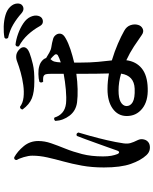

<svg xmlns="http://www.w3.org/2000/svg" viewBox="86 -928 847 1060"><g transform="rotate(-90 510.0 -398.5)"><path d="M553 -7Q481 -4 439.5 -37.5Q398 -71 399 -125Q400 -172 440 -200.5Q480 -229 547 -229Q569 -229 590.5 -227Q612 -225 634 -221Q633 -251 632.5 -291.5Q632 -332 632 -379V-401Q589 -395 548 -394Q507 -393 475 -397Q428 -403 401 -438.5Q374 -474 372 -517Q375 -522 381 -523.5Q387 -525 391 -521Q398 -496 417 -479Q436 -462 468 -458Q500 -455 544.5 -459Q589 -463 632 -471V-541Q632 -561 629.5 -569.5Q627 -578 619 -582Q615 -584 604.5 -584.5Q594 -585 589 -584Q584 -589 584 -595Q584 -601 588 -605Q605 -610 631 -610.5Q657 -611 673 -606Q690 -602 703 -591Q716 -580 719 -568Q732 -560 748.5 -550.5Q765 -541 780 -539Q792 -537 802.5 -535Q813 -533 826 -529Q839 -525 847.5 -513Q856 -501 853 -486.5Q850 -472 828 -460Q802 -445 767 -433.5Q732 -422 694 -413V-378Q694 -326 698 -281.5Q702 -237 706 -205Q756 -190 798.5 -171.5Q841 -153 869 -137Q893 -124 900.5 -102Q908 -80 902 -60Q897 -42 880.5 -34.5Q864 -27 846 -40Q818 -60 783 -83Q748 -106 707 -125Q700 -71 662 -40Q624 -9 553 -7ZM249 0Q235 7 216.5 4.5Q198 2 183 -14Q154 -45 134.5 -100.5Q115 -156 115 -249Q115 -315 125 -370Q135 -425 148 -472Q161 -519 170.5 -561.5Q180 -604 180 -644Q180 -665 172 -691.5Q164 -718 156 -730Q156 -746 171 -744Q204 -726 232.5 -691.5Q261 -657 261 -611Q261 -576 248.5 -540Q236 -504 219 -462Q202 -420 189 -369.5Q176 -319 176 -254Q176 -227 179.5 -208Q183 -189 189 -174Q194 -164 199.5 -165Q205 -166 208 -175Q215 -195 226 -226Q237 -257 249 -290Q261 -323 271.5 -352Q282 -381 289 -398Q302 -405 308 -390Q301 -367 289 -324Q277 -281 265.5 -231.5Q254 -182 248 -140Q245 -119 249.5 -102.5Q254 -86 266 -62Q274 -46 269.5 -27.5Q265 -9 249 0ZM587 -633Q531 -633 497 -646.5Q463 -660 435 -698Q437 -712 450 -712Q471 -696 502.5 -692.5Q534 -689 570 -694Q606 -699 640 -708.5Q674 -718 700 -728Q715 -734 731 -733Q747 -732 762 -720Q782 -704 778.5 -687Q775 -670 746 -659Q722 -650 685 -641Q648 -632 587 -633ZM550 -79Q622 -82 633 -154Q586 -168 540 -168Q498 -168 477 -156.5Q456 -145 454 -126Q453 -103 475.5 -90Q498 -77 550 -79ZM933 -588Q923 -584 912.5 -587Q902 -590 894 -605Q875 -639 848 -668.5Q821 -698 784 -718Q779 -732 792 -737Q821 -734 853 -722.5Q885 -711 911 -693.5Q937 -676 947 -653Q957 -630 952 -611.5Q947 -593 933 -588ZM1010 -700Q1002 -693 990.5 -693Q979 -693 966 -704Q937 -730 904 -749.5Q871 -769 830 -778Q821 -791 832 -798Q860 -803 893 -802Q926 -801 955.5 -792.5Q985 -784 1002 -766Q1019 -748 1020 -728Q1021 -708 1010 -700ZM695 -487Q707 -491 717 -495Q727 -499 734 -503Q740 -507 740 -512.5Q740 -518 736 -522Q732 -527 726 -532.5Q720 -538 713 -544Q703 -534 699.5 -522Q696 -510 695 -487Z"/></g></svg>

Font: Zen Old Mincho SemiBold
Style: Regular
Weight: 600
Version: Version 1.500